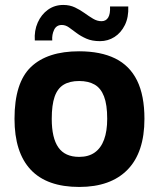

<svg xmlns="http://www.w3.org/2000/svg" viewBox="-20 -726 630 761"><path d="M294.1 15Q165.9 15 101.7 -53.4Q37.5 -121.9 37.5 -255Q37.5 -398.3 102.6 -460.5Q167.7 -522.7 293.5 -522.7Q378.7 -522.7 436.4 -494.4Q494 -466.1 523.3 -406.9Q552.5 -347.7 552.5 -255Q552.5 -122.2 485.7 -53.6Q418.8 15 294.1 15ZM293.8 -104.2Q331 -104.2 355.5 -121.6Q380.1 -139 392.5 -172.7Q404.9 -206.3 404.9 -255Q404.9 -311.2 392.3 -343.8Q379.8 -376.5 355.1 -390.7Q330.4 -404.9 293.8 -404.9Q256.2 -404.9 232 -390.1Q207.8 -375.3 196.5 -342.6Q185.1 -310 185.1 -255Q185.1 -178.9 211.4 -141.6Q237.6 -104.2 293.8 -104.2ZM187.1 -565.7H118Q115.3 -604.5 129.5 -636.5Q143.7 -668.5 170.1 -687.5Q196.6 -706.4 230.9 -706.4Q256.3 -706.4 277.1 -696.6Q297.8 -686.7 315.1 -674.2Q332.3 -661.7 348.8 -651.9Q365.2 -642 382.3 -642Q399.8 -642 408.7 -656.3Q417.6 -670.5 416.1 -700.5H488.4Q490.2 -657.5 474.9 -626.7Q459.6 -595.8 433.7 -579.4Q407.8 -562.9 376.4 -562.9Q344.6 -562.9 322.4 -572.8Q300.2 -582.6 283.7 -595Q267.1 -607.3 253.5 -617.2Q239.8 -627 225 -627Q203.6 -627 194.4 -607.7Q185.3 -588.4 187.1 -565.7Z"/></svg>

Font: Maven Pro
Style: Regular
Weight: 400
Designer: Joe Prince
Foundry: Joe Prince
Version: Version 2.103